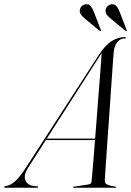

<svg xmlns="http://www.w3.org/2000/svg" viewBox="-70 -884 617 904"><path d="M63.5 -96Q39.5 -58.5 49.5 -35.2Q59.5 -12 87.5 -8.5L104.5 -7Q107 -7 108.2 -6Q109.5 -5 109.5 -3.5Q109.5 -1.5 108.2 -0.8Q107 0 104 0H-45Q-48 0 -49.2 -0.8Q-50.5 -1.5 -50.5 -3Q-50.5 -5 -48.5 -6Q-46.5 -7 -43 -8Q-21 -10.5 1.8 -31.2Q24.5 -52 53.5 -97L396 -626.5Q426 -672.5 456.5 -691Q487 -709.5 516.5 -709.5Q520 -709.5 521.5 -708.8Q523 -708 522.5 -706Q522.5 -704.5 521.5 -703.8Q520.5 -703 517 -703Q497 -703 482.8 -686.5Q468.5 -670 465.5 -639.5Q465 -635 462.5 -602.2Q460 -569.5 456.5 -517.8Q453 -466 448.8 -405Q444.5 -344 440.2 -282.5Q436 -221 432.2 -168Q428.5 -115 426.2 -79Q424 -43 423.5 -34.5Q423.5 -27 426.5 -21.8Q429.5 -16.5 440.5 -12.5Q451.5 -8.5 473.5 -5.5Q477.5 -5 477.5 -2.5Q477.5 -2 476.5 -1Q475.5 0 473.5 0H277.5Q276 0 274.8 -0.8Q273.5 -1.5 273.5 -2.5Q273.5 -4 274.5 -4.5Q275.5 -5 276.5 -5L343.5 -15Q354 -16.5 357.5 -20.8Q361 -25 361.5 -33Q362.5 -42.5 365.5 -78.2Q368.5 -114 372.8 -166.8Q377 -219.5 381.8 -280.8Q386.5 -342 391.2 -403Q396 -464 400 -515.8Q404 -567.5 406.5 -601.5Q409 -635.5 409 -642.5H414.5Q413.5 -641.5 412 -639.8Q410.5 -638 408 -633.8Q405.5 -629.5 400 -621ZM139 -224.5 142.5 -231.5H402.5V-224.5ZM372.5 -826.5 404.5 -743.5Q405.5 -742 405.5 -740.8Q405.5 -739.5 404.5 -738.5Q403.5 -737.5 402 -737.8Q400.5 -738 399 -739L330 -796Q319 -805.5 311.5 -815Q304 -824.5 306 -838.5Q308 -848.5 316 -855.8Q324 -863 335 -864Q348 -865.5 356.8 -855.2Q365.5 -845 372.5 -826.5ZM494 -826.5 526 -743.5Q527 -742 526.8 -740.8Q526.5 -739.5 526 -738.5Q524.5 -737.5 523.2 -737.8Q522 -738 520.5 -739L451.5 -796Q440 -805.5 432.8 -815Q425.5 -824.5 427.5 -838.5Q429.5 -848.5 437.2 -855.8Q445 -863 456 -864Q469.5 -865.5 478.2 -855.2Q487 -845 494 -826.5Z"/></svg>

Font: Fraunces 120pt Light
Style: Italic
Weight: 300
Italic angle: -16°
Version: Version 1.000;[b76b70a41]